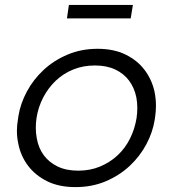

<svg xmlns="http://www.w3.org/2000/svg" viewBox="-20 -746 709 783"><path d="M288 17Q220 17 172 -7Q124 -31 94.5 -70Q65 -109 55 -158Q49 -185 49 -213Q49 -235 53 -258L55 -272Q63 -323 89.5 -372.5Q116 -422 158 -461Q200 -500 256 -523.5Q312 -547 378 -547Q444 -547 492 -523.5Q540 -500 569.5 -461Q599 -422 610 -373Q616 -344 616 -315Q616 -293 613 -272L611 -258Q603 -207 577 -158Q551 -109 509.5 -70Q468 -31 412 -7Q356 17 288 17ZM299 -50Q348 -50 388.5 -67Q429 -84 460 -113Q491 -142 510.5 -181.5Q530 -221 537 -265Q540 -286 540 -306Q540 -328 536 -349Q528 -388 506.5 -417Q485 -446 450 -462.5Q415 -479 367 -479Q319 -479 278.5 -462.5Q238 -446 207.5 -417Q177 -388 156.5 -349Q136 -310 129 -265Q126 -244 126 -225Q126 -203 130 -182Q137 -142 158.5 -113Q180 -84 215 -67Q250 -50 299 -50ZM253 -671 261 -726H522L513 -671Z"/></svg>

Font: Sora Light
Style: Italic
Weight: 300
Designer: Jonathan Barnbrook, Juli√°n Moncada
Version: Version 1.000